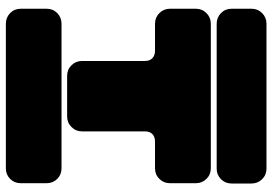

<svg xmlns="http://www.w3.org/2000/svg" viewBox="-157 -773 929 655"><g transform="rotate(90 307.5 -445.5)"><path d="M606 -838.9V-771Q606 -749.5 591.3 -734.9Q576.7 -720.2 555.2 -720.2H61Q39.6 -720.2 24.7 -734.9Q9.8 -749.5 9.8 -771V-838.9Q9.8 -860.4 24.7 -875.2Q39.6 -890.1 61 -890.1H555.2Q576.7 -890.1 591.3 -875.2Q606 -860.4 606 -838.9ZM61 -700.2H554.2Q575.7 -700.2 590.3 -685.3Q605 -670.4 605 -648.9V-561Q605 -539.6 590.3 -524.7Q575.7 -509.8 554.2 -509.8H462.9Q446.3 -509.8 437.3 -500.7Q428.2 -491.7 428.2 -475.1V-261.2Q428.2 -239.7 413.3 -224.9Q398.4 -210 377 -210H238.8Q217.3 -210 202.6 -224.9Q188 -239.7 188 -261.2V-475.1Q188 -491.7 178.7 -500.7Q169.4 -509.8 152.8 -509.8H61Q39.6 -509.8 24.7 -524.7Q9.8 -539.6 9.8 -561V-648.9Q9.8 -670.4 24.7 -685.3Q39.6 -700.2 61 -700.2ZM605 -140.1V-51.8Q605 -30.3 590.3 -15.6Q575.7 -1 554.2 -1H61Q39.6 -1 24.7 -15.6Q9.8 -30.3 9.8 -51.8V-140.1Q9.8 -161.6 24.7 -176.3Q39.6 -190.9 61 -190.9H554.2Q575.7 -190.9 590.3 -176.3Q605 -161.6 605 -140.1Z"/></g></svg>

Font: Nastup Soft
Style: Regular
Weight: 400
Designer: Maksym Kobuzan
Foundry: Zakznak
Version: Version 1.020;hotconv 1.0.109;makeotfexe 2.5.65596